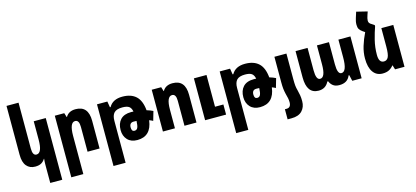

<svg xmlns="http://www.w3.org/2000/svg" viewBox="-74 -1382 4851 2237"><g transform="rotate(-15 2351.0 -263.5)"><path d="M457 239V-505H312V-284Q312 -122 244 -122Q197 -122 197 -206V-760H52V-170Q52 -80 90 -35Q128 10 193 10Q240 10 268 -6.5Q296 -23 313 -52H316Q314 -35 313 -17.5Q312 0 312 17V239Z M566 239H711V-221Q711 -383 778 -383Q826 -383 826 -299V0H971V-335Q971 -515 818 -515Q734 -515 699 -453H696L680 -504H566Z M1220 -433H1212L1200 -505H1075V239H1221V-267Q1221 -332 1250.5 -363Q1280 -394 1350 -394Q1404 -394 1429.5 -376.5Q1455 -359 1464 -314Q1449 -315 1435 -315Q1349 -315 1306 -268.5Q1263 -222 1263 -143Q1263 -72 1305 -26.5Q1347 19 1423 19Q1590 19 1614 -169Q1639 -160 1658 -149L1690 -260Q1659 -276 1615 -289Q1604 -407 1545.5 -461Q1487 -515 1382 -515Q1266 -515 1220 -433ZM1384 -143Q1384 -200 1435 -200Q1452 -200 1470 -199Q1468 -141 1456.5 -117.5Q1445 -94 1418 -94Q1384 -94 1384 -143Z M1735 0H1880V-223Q1880 -383 1947 -383Q1995 -383 1995 -301V0H2140V-335Q2140 -515 1987 -515Q1903 -515 1868 -453H1865L1849 -504H1735ZM2244 0V-505H2396V-122H2497V0Z M2700 -433H2692L2680 -505H2555V239H2701V-267Q2701 -332 2730.5 -363Q2760 -394 2830 -394Q2884 -394 2909.5 -376.5Q2935 -359 2944 -314Q2929 -315 2915 -315Q2829 -315 2786 -268.5Q2743 -222 2743 -143Q2743 -72 2785 -26.5Q2827 19 2903 19Q3070 19 3094 -169Q3119 -160 3138 -149L3170 -260Q3139 -276 3095 -289Q3084 -407 3025.5 -461Q2967 -515 2862 -515Q2746 -515 2700 -433ZM2864 -143Q2864 -200 2915 -200Q2932 -200 2950 -199Q2948 -141 2936.5 -117.5Q2925 -94 2898 -94Q2864 -94 2864 -143Z M3230 -54Q3239 -22 3244 2.5Q3249 27 3249 52Q3249 117 3195 117H3175V239H3223Q3308 239 3351 194Q3394 149 3394 78Q3394 35 3388.5 5Q3383 -25 3375 -57Q3366 -89 3363 -117.5Q3360 -146 3360 -200V-505H3215V-200Q3215 -149 3218.5 -118.5Q3222 -88 3230 -54Z M3613 10Q3698 10 3736 -67H3746Q3758 -35 3786 -12.5Q3814 10 3863 10Q3962 10 3994 -72H4002L4019 0H4132V-505H3987V-290Q3987 -119 3921 -119Q3873 -119 3873 -237V-505H3728V-276Q3728 -119 3664 -119Q3615 -119 3615 -235V-505H3470V-188Q3470 10 3613 10Z M4374 -630Q4374 -654 4389 -697L4402 -734L4271 -766L4249 -697Q4243 -679 4239 -659.5Q4235 -640 4235 -618Q4235 -584 4246.5 -565Q4258 -546 4283 -528L4311 -509Q4274 -433 4251.5 -359Q4229 -285 4229 -212Q4229 -105 4270 -47.5Q4311 10 4384 10Q4431 10 4462.5 -6.5Q4494 -23 4516 -52H4519L4535 0H4649V-505H4505V-284Q4505 -189 4487.5 -155.5Q4470 -122 4435 -122Q4374 -122 4374 -217Q4374 -309 4395.5 -394.5Q4417 -480 4440 -544V-559L4413 -577Q4389 -590 4381.5 -602Q4374 -614 4374 -630Z"/></g></svg>

Font: Noto Sans Armenian ExtraCondensed Extra
Style: Regular
Weight: 800
Width: 3
Designer: Monotype Design Team
Foundry: Monotype Imaging Inc.
Version: Version 1.901